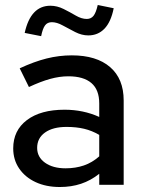

<svg xmlns="http://www.w3.org/2000/svg" viewBox="-20 -741 572 770"><path d="M220 9Q165 9 123 -10.5Q81 -30 57 -65Q33 -100 33 -146Q33 -218 88 -259.5Q143 -301 239 -301Q314 -301 378 -272V-326Q378 -381 346.5 -408Q315 -435 254 -435Q219 -435 181 -424.5Q143 -414 96 -392L59 -467Q117 -494 167 -506.5Q217 -519 268 -519Q367 -519 421.5 -472Q476 -425 476 -338V0H378V-44Q344 -17 305 -4Q266 9 220 9ZM129 -148Q129 -111 160.5 -88.5Q192 -66 243 -66Q283 -66 316.5 -77.5Q350 -89 378 -114V-200Q349 -217 317.5 -224.5Q286 -232 247 -232Q192 -232 160.5 -209.5Q129 -187 129 -148ZM145 -596 79 -609Q103 -718 182 -718Q209 -718 235 -705Q261 -692 284 -678.5Q307 -665 328 -665Q345 -665 355 -677.5Q365 -690 372 -721L436 -708Q425 -653 399 -626Q373 -599 334 -599Q308 -599 281.5 -612.5Q255 -626 231.5 -639Q208 -652 188 -652Q170 -652 160.5 -639Q151 -626 145 -596Z"/></svg>

Font: Red Hat Display SemiBold
Style: Regular
Weight: 600
Designer: Pentagram, MCKL
Foundry: Pentagram, MCKL
Version: Version 1.023